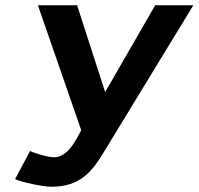

<svg xmlns="http://www.w3.org/2000/svg" viewBox="-20 -696 755 730"><path d="M94.3 -122 37.4 -15C60.2 -4.1 141.1 14 174.8 14C286 14 329.9 -42.9 378.6 -124L715.1 -676H570.1L379.8 -346L273.1 -676H124.1L288.8 -201C267.5 -159 249 -131.3 233.2 -118C217.4 -104.7 201.9 -98 186.5 -98C161.8 -98 110.9 -113.5 94.3 -122Z"/></svg>

Font: Fog Sans
Style: It
Weight: 700
Foundry: Intel Corporation
Version: Version 1.00